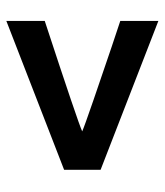

<svg xmlns="http://www.w3.org/2000/svg" viewBox="23 -643 519 605"><g transform="rotate(-90 282.5 -340.5)"><path d="M50 -283V-398L519 -580V-459Q199 -354 171 -341Q184 -335 271 -305Q358 -275 438 -248L519 -221V-101Z"/></g></svg>

Font: Hind Semibold
Style: Regular
Weight: 600
Designer: Manushi Parikh, Satya Rajpurohit
Foundry: Indian Type Foundry
Version: Version 1.201;PS 1.0;hotconv 1.0.78;makeotf.lib2.5.61930; tt